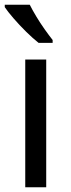

<svg xmlns="http://www.w3.org/2000/svg" viewBox="-21 -786 299 806"><path d="M173 0H85V-536H173ZM104 -766Q115 -744 131.5 -716.5Q148 -689 166.5 -663Q185 -637 200 -618V-606H141Q118 -624 89 -652.5Q60 -681 35.5 -709.5Q11 -738 -1 -756V-766Z"/></svg>

Font: Noto Sans Khudawadi
Style: Regular
Weight: 400
Designer: Monotype Design Team
Foundry: Monotype Imaging Inc.
Version: Version 2.003; ttfautohint (v1.8.4.7-5d5b)